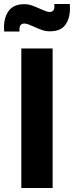

<svg xmlns="http://www.w3.org/2000/svg" viewBox="-48 -943 371 963"><path d="M59 -700H216V0H59ZM-28 -805Q-28 -857 -3.5 -889.5Q21 -922 74 -922Q94 -922 112.5 -915.5Q131 -909 155 -898Q168 -892 180 -887.5Q192 -883 201 -883Q225 -883 225 -911Q225 -919 224 -923H302L303 -903Q303 -850 279.5 -818Q256 -786 202 -786Q181 -786 162.5 -792.5Q144 -799 120 -810Q107 -816 95 -820.5Q83 -825 74 -825Q46 -825 50 -785H-27Q-28 -792 -28 -805Z"/></svg>

Font: Be Vietnam ExtraBold
Style: Regular
Weight: 800
Designer: Gabriel Lam
Foundry: TypeRant
Version: Version 4.000